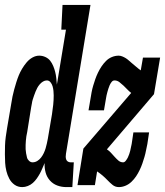

<svg xmlns="http://www.w3.org/2000/svg" viewBox="-38 -755 673 783"><path d="M53 8Q35 8 21.5 -1.5Q8 -11 0 -26Q-8 -41 -12 -57.5Q-16 -74 -17 -91Q-18 -108 -18 -126Q-18 -144 -17.5 -161.5Q-17 -179 -14.5 -197Q-12 -215 -9 -233L8 -333Q10 -347 13 -361.5Q16 -376 20 -390.5Q24 -405 28.5 -419.5Q33 -434 38.5 -447.5Q44 -461 52 -474.5Q60 -488 70.5 -500.5Q81 -513 94.5 -520.5Q108 -528 122 -528Q135 -528 147 -522.5Q159 -517 166.5 -507.5Q174 -498 179 -486Q184 -474 187 -462Q190 -450 191.5 -437Q193 -424 194 -410L231 -634H212L217 -735H331L231 -128Q230 -122 230 -116Q230 -110 232 -104.5Q234 -99 239 -96Q244 -93 250 -93H263L257 8H233Q213 8 195.5 1.5Q178 -5 165.5 -19Q153 -33 148 -51.5Q143 -70 144 -90Q139 -79 134.5 -68Q130 -57 124.5 -47Q119 -37 112 -27Q105 -17 96 -9Q87 -1 75.5 3.5Q64 8 53 8ZM447 8Q432 8 421 -1Q410 -10 400.5 -20Q391 -30 380.5 -39Q370 -48 358 -56L349 0H278L302 -149L497 -376Q488 -383 481 -390.5Q474 -398 466 -405.5Q458 -413 449 -420Q440 -427 429 -427Q422 -427 417 -420.5Q412 -414 409 -407Q406 -400 404 -393.5Q402 -387 400 -380Q398 -373 396.5 -366Q395 -359 394 -352L386 -305H323L331 -352Q333 -365 335.5 -378.5Q338 -392 342 -405.5Q346 -419 350.5 -432Q355 -445 361.5 -458.5Q368 -472 376 -484Q384 -496 394.5 -506.5Q405 -517 418.5 -522.5Q432 -528 446 -528Q453 -528 460.5 -525Q468 -522 474.5 -518Q481 -514 486.5 -509Q492 -504 498 -499Q508 -491 517 -483Q526 -475 536 -468L545 -520H615L590 -371L398 -146Q407 -140 414 -132.5Q421 -125 428.5 -116.5Q436 -108 444.5 -100.5Q453 -93 464 -93Q470 -93 475 -99.5Q480 -106 483.5 -113Q487 -120 489 -126.5Q491 -133 493 -140Q495 -147 496 -154Q497 -161 499 -168L506 -215H570L563 -168Q560 -155 557.5 -141.5Q555 -128 551 -114.5Q547 -101 542.5 -88Q538 -75 531.5 -61.5Q525 -48 517 -36Q509 -24 498 -13.5Q487 -3 473.5 2.5Q460 8 447 8ZM95 -93Q105 -93 114 -98.5Q123 -104 129.5 -112.5Q136 -121 140.5 -130.5Q145 -140 148 -150Q151 -160 153 -169.5Q155 -179 157 -189L174 -289Q175 -299 176.5 -308.5Q178 -318 179 -327.5Q180 -337 180.5 -347Q181 -357 181 -366Q181 -375 180 -384.5Q179 -394 176.5 -403Q174 -412 168 -419.5Q162 -427 153 -427Q145 -427 137.5 -422.5Q130 -418 124 -411Q118 -404 114 -396.5Q110 -389 107 -381.5Q104 -374 101 -365.5Q98 -357 95.5 -349Q93 -341 92 -333Q91 -325 89 -317L73 -217Q71 -208 69.5 -199Q68 -190 67.5 -181.5Q67 -173 66.5 -164Q66 -155 66.5 -146.5Q67 -138 68.5 -129.5Q70 -121 72 -113Q74 -105 80.5 -99Q87 -93 95 -93Z"/></svg>

Font: Iosevka HT Extended
Style: Bold Italic
Weight: 700
Width: 7
Italic angle: -9°
Monospace: yes
Designer: Belleve Invis
Foundry: Belleve Invis
Version: Version 32.3.0; ttfautohint (v1.8.4)